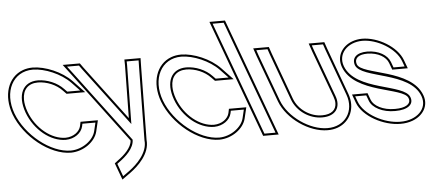

<svg xmlns="http://www.w3.org/2000/svg" viewBox="-182 -966 3174 1379"><g transform="rotate(-5 1405.5 -277.0)"><path d="M343.9 -464 401 -404H308L288.6 -424C242.6 -473 171.9 -502 104.5 -503C-4.5 -503 -50.2 -410 -3.6 -281C43.9 -152 158.9 -60 267.9 -60C330.5 -61 380.9 -98 392.2 -146L396.2 -165H490.2L475.6 -104C460.2 -40 382 19 297.4 20C152.4 20 -23.6 -121 -83.6 -281C-142.6 -441 -70 -583 75 -583H76C160.4 -582 275.7 -535 343.9 -464ZM354.7 -474.4C283.3 -548.7 165.3 -596.9 76.1 -598H75C49.3 -598 25.4 -593.8 3.9 -585.9C-105.9 -545.7 -148.7 -414.1 -97.7 -275.7C-35.8 -110.7 143.8 35 297.5 35C388.2 33.9 472.8 -28 490.2 -100.5L509.1 -180H384L377.5 -149.3C368.2 -109.8 324.8 -75.9 267.8 -75C167.2 -75 56.3 -161.8 10.5 -286.1C-1.2 -318.4 -6.7 -348.1 -6.8 -373.8C-7 -445.2 32.1 -488 104.4 -488C167.6 -487.1 234.7 -459.4 277.8 -413.6L301.7 -389H436Z M752.6 -557 752 -583H838L836.9 -529L830 -8C841 84 752.8 165 702.5 202L655 236L621.1 144L636.7 132C683.2 98.9 746.1 42.4 745.6 -19.5L362.9 -529L322 -583H408L426.6 -557L746.3 -132ZM737.6 -556.9 732 -176 438.7 -565.9 415.7 -598H291.8L350.9 -520L730.5 -14.6C727.4 37 672.9 87.8 627.7 119.9L603.2 138.8L647.8 259.7L711.3 214.1C762.4 176.6 856.3 92.1 845.1 -8.8L851.9 -528.8L853.3 -598H736.7Z M1413.9 -464 1471 -404H1378L1358.6 -424C1312.6 -473 1241.9 -502 1174.5 -503C1065.5 -503 1019.8 -410 1066.4 -281C1113.9 -152 1228.9 -60 1337.9 -60C1400.5 -61 1450.9 -98 1462.2 -146L1466.2 -165H1560.2L1545.6 -104C1530.2 -40 1452 19 1367.4 20C1222.4 20 1046.4 -121 986.4 -281C927.4 -441 1000 -583 1145 -583H1146C1230.4 -582 1345.7 -535 1413.9 -464ZM1424.7 -474.4C1353.3 -548.7 1235.3 -596.9 1146.1 -598H1145C1119.3 -598 1095.4 -593.8 1073.9 -585.9C964.1 -545.7 921.3 -414.1 972.3 -275.7C1034.2 -110.7 1213.8 35 1367.5 35C1458.2 33.9 1542.8 -28 1560.2 -100.5L1579.1 -180H1454L1447.5 -149.3C1438.2 -109.8 1394.8 -75.9 1337.8 -75C1237.2 -75 1126.3 -161.8 1080.5 -286.1C1068.8 -318.4 1063.3 -348.1 1063.2 -373.8C1063 -445.2 1102.1 -488 1174.4 -488C1237.6 -487.1 1304.7 -459.4 1347.8 -413.6L1371.7 -389H1506Z M1405.1 -759 1390.3 -799H1470.3L1485.1 -759L1757.6 -20L1772.4 20H1692.4L1677.6 -20ZM1368.8 -814 1681.9 35H1793.9L1480.8 -814Z M1699.8 -543 1686.4 -582H1767.4L1781.1 -542L1903.7 -207C1935.4 -121 2025.2 -59 2117.9 -60C2211.9 -60 2256.4 -121 2223.7 -207L2099.8 -543L2086.4 -582H2167.4L2181.1 -542L2303.7 -207C2347.9 -87 2274.7 21 2147.4 20C2021.4 20 1869.7 -85 1823.7 -207ZM1685.6 -538 1809.6 -201.8C1858 -73.3 2014.4 35 2147.3 35C2173.9 35.2 2198.8 30.9 2220.9 22.8C2312.5 -10.9 2355.7 -109.1 2317.8 -212.2L2195.3 -547L2178.1 -597H2065.4L2085.6 -538L2209.6 -201.7C2216.3 -184 2219.3 -168.2 2219.3 -154.2C2219.4 -107 2186 -75 2117.8 -75C2031.5 -74.1 1947.2 -132.4 1917.8 -212.2L1795.3 -547L1778.1 -597H1665.4Z M2722.7 -413 2737.4 -373H2657.4L2642.7 -413C2623.5 -465 2560.9 -502 2479.5 -503C2399.5 -503 2364.9 -464 2382.7 -413C2419.6 -313 2772.8 -334 2839.7 -150C2874 -57 2790.7 21 2672.4 20C2555.4 20 2414 -57 2379.7 -150L2364.9 -190H2444.9L2459.7 -150C2478.5 -99 2551.2 -59 2642.9 -60C2735.9 -60 2779.9 -98 2759.7 -150C2722.8 -250 2372.3 -227 2302.7 -413C2268.8 -505 2344.4 -582 2450 -583C2558 -583 2688.8 -505 2722.7 -413ZM2736.8 -418.2C2699.9 -518.1 2563.7 -598 2449.9 -598C2424.1 -597.8 2400.1 -593.3 2378.4 -585.3C2304.6 -558.1 2259.1 -487.8 2288.6 -407.7C2363 -209 2716 -225 2745.7 -144.7C2748.4 -137.7 2749.5 -131.8 2749.5 -126.4C2749.7 -101.2 2720.6 -75 2642.8 -75C2554.4 -74 2489.2 -113.3 2473.8 -155.2L2455.4 -205H2343.4L2365.6 -144.8C2403.1 -43.1 2550.6 35 2672.3 35C2703.9 35.3 2733.5 30.2 2759.5 20.6C2835.8 -7.4 2882.8 -76.5 2853.8 -155.1C2782.3 -351.8 2426.2 -338.4 2396.8 -418.1C2394.4 -425 2393.2 -431.9 2393.1 -437.7C2392.9 -463.8 2415.8 -488 2479.4 -488C2556.8 -487 2612.4 -451.7 2628.6 -407.8L2647 -358H2759Z"/></g></svg>

Font: Nordica Plus
Style: NordicaClassicLightOpOblOl
Weight: 300
Version: Version 1.01